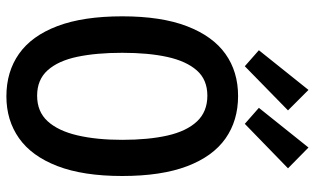

<svg xmlns="http://www.w3.org/2000/svg" viewBox="-212 -757 984 600"><g transform="rotate(90 280.0 -457.0)"><path d="M281 15Q204 15 148 -24.5Q92 -64 61.5 -144.5Q31 -225 31 -347Q31 -469 62 -549.5Q93 -630 148.5 -669.5Q204 -709 280 -709Q357 -709 413 -669.5Q469 -630 499.5 -549.5Q530 -469 530 -347Q530 -225 499 -144.5Q468 -64 412 -24.5Q356 15 281 15ZM279 -81Q329 -81 359 -114Q389 -147 403 -207Q417 -267 417 -347Q417 -429 403.5 -488.5Q390 -548 359.5 -580.5Q329 -613 279 -613Q229 -613 200 -580Q171 -547 158 -488Q145 -429 145 -347Q145 -266 157.5 -206.5Q170 -147 199.5 -114Q229 -81 279 -81ZM187 -730 137 -774 261 -929 325 -865ZM367 -730 317 -774 441 -929 506 -865Z"/></g></svg>

Font: Ubuntu Sans Mono Medium
Style: Regular
Weight: 500
Monospace: yes
Designer: Dalton Maag Ltd
Foundry: Dalton Maag Ltd
Version: Version 1.006